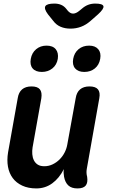

<svg xmlns="http://www.w3.org/2000/svg" viewBox="-20 -1043 640 1073"><path d="M413 10Q380 10 362 -6.5Q344 -23 338 -55Q336 -65 335.5 -76.5Q335 -88 337 -98Q311 -47 272 -18.5Q233 10 183 10Q138 10 104.5 -5.5Q71 -21 51 -48Q31 -75 24.5 -111.5Q18 -148 25 -191L79 -494Q84 -527 103.5 -543.5Q123 -560 156 -560Q190 -560 203 -543.5Q216 -527 211 -494L162 -219Q159 -200 160.5 -181Q162 -162 169.5 -147Q177 -132 191 -123Q205 -114 228 -114Q252 -114 274 -124.5Q296 -135 313 -152Q330 -169 341 -190.5Q352 -212 356 -235L403 -494Q408 -527 427.5 -543.5Q447 -560 480 -560Q514 -560 527.5 -543.5Q541 -527 535 -494L465 -99Q463 -88 463.5 -77Q464 -66 467 -55Q472 -22 459 -6Q446 10 413 10ZM451 -641Q417 -641 400 -660.5Q383 -680 389 -714Q395 -748 419 -768Q443 -788 478 -788Q512 -788 529 -768Q546 -748 540 -714Q534 -680 510 -660.5Q486 -641 451 -641ZM214 -641Q179 -641 162.5 -660.5Q146 -680 152 -714Q158 -748 182 -768Q206 -788 240 -788Q275 -788 291.5 -768Q308 -748 303 -714Q297 -680 272.5 -660.5Q248 -641 214 -641ZM284 -1023Q305 -1023 321.5 -1016Q338 -1009 350 -994L358 -984Q372 -967 388.5 -967Q405 -967 425 -984L436 -993Q454 -1009 472.5 -1016Q491 -1023 512 -1023Q554 -1023 558 -1008.5Q562 -994 528 -963L487 -927Q461 -904 433 -893.5Q405 -883 374 -883Q343 -883 318.5 -893.5Q294 -904 277 -927L248 -963Q225 -994 233.5 -1008.5Q242 -1023 284 -1023Z"/></svg>

Font: Maple Mono
Style: Bold Italic
Weight: 700
Italic angle: -10°
Monospace: yes
Designer: subframe7536
Version: Version 7.000